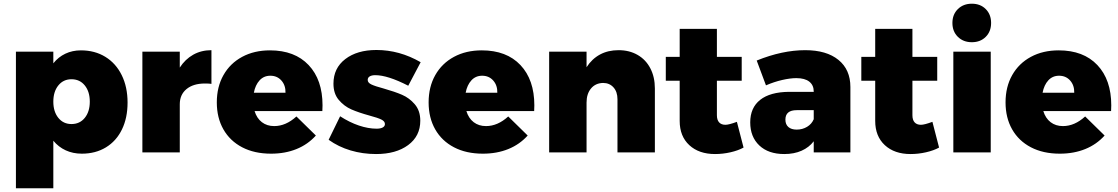

<svg xmlns="http://www.w3.org/2000/svg" viewBox="-20 -823 6041 1037"><path d="M669 -269Q669 -186 638.5 -123.5Q608 -61 552 -27Q496 7 422 7Q374 7 335 -11Q296 -29 268 -63V194H66V-544H268V-481Q295 -515 333 -533Q371 -551 417 -551Q492 -551 549 -516Q606 -481 637.5 -417Q669 -353 669 -269ZM465 -274Q465 -328 438 -361.5Q411 -395 366 -395Q322 -395 295 -361.5Q268 -328 268 -274Q268 -220 295 -186.5Q322 -153 366 -153Q411 -153 438 -186.5Q465 -220 465 -274Z M1122 -552V-370Q1110 -372 1087 -372Q1024 -372 987.5 -342Q951 -312 951 -260V0H749V-544H951V-458Q980 -503 1023.5 -527.5Q1067 -552 1122 -552Z M1722 -254Q1722 -233 1721 -223H1355Q1367 -184 1394.5 -163Q1422 -142 1461 -142Q1524 -142 1581 -194L1686 -91Q1643 -43 1581.5 -18Q1520 7 1444 7Q1354 7 1288 -27.5Q1222 -62 1186.5 -124.5Q1151 -187 1151 -270Q1151 -354 1187 -417.5Q1223 -481 1288 -516Q1353 -551 1438 -551Q1572 -551 1647 -471.5Q1722 -392 1722 -254ZM1440 -414Q1405 -414 1382 -389Q1359 -364 1351 -322H1522Q1523 -362 1500 -388Q1477 -414 1440 -414Z M2007 -417Q1988 -417 1977 -410.5Q1966 -404 1966 -391Q1966 -376 1986.5 -366.5Q2007 -357 2052 -345Q2112 -328 2151.5 -311Q2191 -294 2220.5 -259.5Q2250 -225 2250 -171Q2250 -88 2184.5 -39.5Q2119 9 2011 9Q1939 9 1873.5 -10.5Q1808 -30 1755 -68L1817 -195Q1868 -162 1918.5 -145Q1969 -128 2014 -128Q2035 -128 2047 -134.5Q2059 -141 2059 -153Q2059 -168 2039.5 -177.5Q2020 -187 1975 -199Q1917 -215 1878 -232Q1839 -249 1810 -283Q1781 -317 1781 -371Q1781 -455 1845 -504Q1909 -553 2013 -553Q2138 -553 2252 -487L2185 -360Q2074 -417 2007 -417Z M2866 -254Q2866 -233 2865 -223H2499Q2511 -184 2538.5 -163Q2566 -142 2605 -142Q2668 -142 2725 -194L2830 -91Q2787 -43 2725.5 -18Q2664 7 2588 7Q2498 7 2432 -27.5Q2366 -62 2330.5 -124.5Q2295 -187 2295 -270Q2295 -354 2331 -417.5Q2367 -481 2432 -516Q2497 -551 2582 -551Q2716 -551 2791 -471.5Q2866 -392 2866 -254ZM2584 -414Q2549 -414 2526 -389Q2503 -364 2495 -322H2666Q2667 -362 2644 -388Q2621 -414 2584 -414Z M3517 -345V0H3315V-287Q3315 -327 3293.5 -351Q3272 -375 3237 -375Q3196 -374 3172 -345Q3148 -316 3148 -269V0H2946V-544H3148V-460Q3177 -505 3220.5 -528.5Q3264 -552 3321 -552Q3379 -552 3423.5 -526.5Q3468 -501 3492.5 -454Q3517 -407 3517 -345Z M3996 -26Q3967 -10 3925.5 -0.5Q3884 9 3842 9Q3755 9 3703 -39Q3651 -87 3651 -170V-387H3576V-516H3651V-667H3852V-516H3986V-387H3852V-201Q3852 -175 3864 -162Q3876 -149 3898 -149Q3917 -149 3960 -165Z M4573 -353V0H4375V-60Q4350 -27 4309.5 -9Q4269 9 4216 9Q4130 9 4081 -37.5Q4032 -84 4032 -162Q4032 -241 4085.5 -283.5Q4139 -326 4242 -327H4375V-329Q4375 -363 4351 -382Q4327 -401 4281 -401Q4248 -401 4204.5 -391Q4161 -381 4117 -362L4067 -496Q4205 -552 4329 -552Q4444 -552 4508.5 -499.5Q4573 -447 4573 -353ZM4375 -179V-228H4283Q4222 -228 4222 -177Q4222 -151 4238 -137Q4254 -123 4283 -123Q4314 -123 4339 -138Q4364 -153 4375 -179Z M5052 -26Q5023 -10 4981.5 -0.5Q4940 9 4898 9Q4811 9 4759 -39Q4707 -87 4707 -170V-387H4632V-516H4707V-667H4908V-516H5042V-387H4908V-201Q4908 -175 4920 -162Q4932 -149 4954 -149Q4973 -149 5016 -165Z M5129 -544H5331V0H5129ZM5333 -699Q5333 -653 5304 -624Q5275 -595 5229 -595Q5183 -595 5153.5 -624Q5124 -653 5124 -699Q5124 -745 5153.5 -774Q5183 -803 5229 -803Q5275 -803 5304 -774Q5333 -745 5333 -699Z M5982 -254Q5982 -233 5981 -223H5615Q5627 -184 5654.5 -163Q5682 -142 5721 -142Q5784 -142 5841 -194L5946 -91Q5903 -43 5841.5 -18Q5780 7 5704 7Q5614 7 5548 -27.5Q5482 -62 5446.5 -124.5Q5411 -187 5411 -270Q5411 -354 5447 -417.5Q5483 -481 5548 -516Q5613 -551 5698 -551Q5832 -551 5907 -471.5Q5982 -392 5982 -254ZM5700 -414Q5665 -414 5642 -389Q5619 -364 5611 -322H5782Q5783 -362 5760 -388Q5737 -414 5700 -414Z"/></svg>

Font: Gontserrat ExtraBold
Style: Regular
Weight: 800
Designer: Julieta Ulanovsky
Foundry: Julieta Ulanovsky
Version: Version 6.001